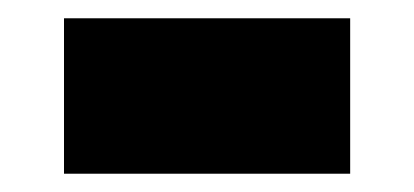

<svg xmlns="http://www.w3.org/2000/svg" viewBox="-20 -381 453 210"><path d="M50 -191V-361H363V-191Z"/></svg>

Font: Raleway
Style: Heavy
Weight: 900
Designer: Matt McInerney, Pablo Impallari, Rodrigo Fuenzalida
Foundry: Matt McInerney, Pablo Impallari, Rodrigo Fuenzalida
Version: Version 2.001; ttfautohint (v0.8) -G 200 -r 50